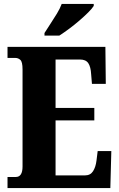

<svg xmlns="http://www.w3.org/2000/svg" viewBox="-20 -951 603 971"><path d="M18 0V-56H60Q94 -56 94 -109V-600Q94 -638 83 -648Q72 -658 58 -658H18V-714H513L515 -527H445L441 -575Q439 -613 426.5 -631.5Q414 -650 385 -650H261V-405H457V-342H261V-64H410Q437 -64 450.5 -85Q464 -106 468 -139L474 -187H543L538 0ZM205 -784Q218 -805 235 -830.5Q252 -856 268 -882.5Q284 -909 292 -931H454V-921Q446 -908 426.5 -888.5Q407 -869 381.5 -847Q356 -825 329 -805Q302 -785 280 -771H205Z"/></svg>

Font: Noto Serif Tamil ExtraCondensed Black
Style: Regular
Weight: 900
Width: 2
Designer: Indian Type Foundry, Tom Grace, and the Monotype Design Team
Foundry: Monotype Imaging Inc.
Version: Version 2.004; ttfautohint (v1.8.4.7-5d5b)